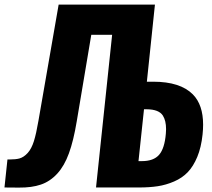

<svg xmlns="http://www.w3.org/2000/svg" viewBox="-34 -830 939 850"><path d="M579.1 -116.7H594.2Q646 -116.7 670.4 -144.8Q694.8 -172.9 700.2 -238.3Q701.2 -249 701.2 -258.3Q701.2 -295.9 687 -318.4Q669.4 -345.7 616.2 -346.2H603.5ZM-14.2 0 -1 -124Q3.9 -124 8.8 -124Q35.2 -124 51.8 -128.4Q71.3 -133.8 88.4 -152.6Q105.5 -171.4 116 -204.8Q126.5 -238.3 136.2 -295.4L225.6 -809.6H651.9L616.2 -468.3H644Q764.2 -468.3 819.8 -412.1Q865.2 -366.2 865.2 -277.8Q865.2 -257.8 862.8 -234.9Q856.9 -177.7 839.4 -135.5Q821.8 -93.3 797.1 -67.6Q772.5 -42 736.8 -26.6Q701.2 -11.2 664.3 -5.6Q627.4 0 580.6 0H391.1L462.4 -675.8H370.1L305.7 -292.5Q291.5 -207 271.2 -151.4Q251 -95.7 219.7 -61.5Q187.5 -26.4 146.5 -12.7Q106.4 1 50.3 0.5Q48.3 0.5 46.4 0.5Z"/></svg>

Font: Oswald
Style: Bold
Weight: 700
Designer: Vernon Adams
Foundry: Vernon Adams
Version: 3.0; ttfautohint (v0.94.23-7a4d-dirty) -l 8 -r 50 -G 200 -x 